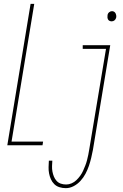

<svg xmlns="http://www.w3.org/2000/svg" viewBox="-20 -755 640 998"><path d="M18 0 139 -735H158L40 -19H204L201 0ZM560 -644Q555 -644 549.5 -646.5Q544 -649 541.5 -654Q539 -659 538.5 -664.5Q538 -670 539 -676Q540 -685 547 -691Q554 -697 562 -697Q568 -697 573 -694Q578 -691 580.5 -686Q583 -681 584 -675.5Q585 -670 584 -664Q582 -655 575.5 -649.5Q569 -644 560 -644ZM322 223Q305 223 289 218Q273 213 262 202Q251 191 244.5 176.5Q238 162 235 146Q232 130 232.5 113.5Q233 97 234 80H252Q251 94 250.5 108.5Q250 123 252.5 136.5Q255 150 260 162.5Q265 175 274 185Q283 195 296 199.5Q309 204 324 204Q338 204 352 198Q366 192 377 181.5Q388 171 397 158.5Q406 146 412 132.5Q418 119 423.5 105Q429 91 432.5 77Q436 63 439 49Q442 35 444 21L531 -501H410V-520H553L463 24Q459 45 454 66Q449 87 442 107.5Q435 128 424.5 148Q414 168 398.5 185Q383 202 363 212.5Q343 223 322 223Z"/></svg>

Font: Iosevka Thin Extended
Style: Italic
Weight: 100
Width: 7
Italic angle: -9°
Monospace: yes
Designer: Belleve Invis
Foundry: Belleve Invis
Version: Version 32.5.0; ttfautohint (v1.8.4)